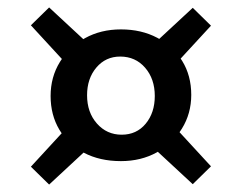

<svg xmlns="http://www.w3.org/2000/svg" viewBox="-20 -608 628 516"><path d="M305 -175Q248 -175 205.5 -197.5Q163 -220 139.5 -259.5Q116 -299 116 -350Q116 -401 141 -441.5Q166 -482 208.5 -505.5Q251 -529 305 -529Q360 -529 402.5 -506.5Q445 -484 469.5 -444.5Q494 -405 494 -353Q494 -303 469 -262.5Q444 -222 401.5 -198.5Q359 -175 305 -175ZM307 -246Q347 -246 371.5 -275.5Q396 -305 396 -350Q396 -396 370 -426Q344 -456 303 -456Q264 -456 239 -426.5Q214 -397 214 -352Q214 -306 240.5 -276Q267 -246 307 -246ZM191 -401 63 -540 112 -588 250 -460ZM419 -400 360 -459 498 -587 547 -539ZM191 -299 250 -240 112 -112 63 -160ZM419 -300 547 -161 498 -113 360 -241Z"/></svg>

Font: Domine
Style: Regular
Weight: 400
Designer: Pablo Impallari, Rodrigo Fuenzalida, Brenda Gallo
Foundry: Pablo Impallari, Rodrigo Fuenzalida, Brenda Gallo
Version: Version 2.000;September 19, 2022;FontCreator 14.0.0.2877 64-